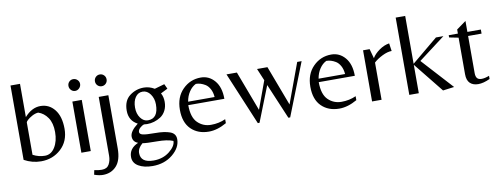

<svg xmlns="http://www.w3.org/2000/svg" viewBox="-70 -1066 4360 1671"><g transform="rotate(-10 2110.0 -230.0)"><path d="M153 -389Q217 -462 293.5 -462Q370 -462 418.5 -401Q467 -340 467 -230.5Q467 -121 394.5 -54Q322 13 218 13Q140 13 69 -26V-683H153ZM153 -342V-56Q204 -29 259 -29Q314 -29 347.5 -83Q381 -137 381 -217Q381 -297 348 -345Q315 -393 265 -409Q238 -407 210.5 -392Q183 -377 168 -362.5Q153 -348 153 -342Z M575 0V-452H658V0ZM565 -591.5Q565 -613 579.5 -628Q594 -643 615.5 -643Q637 -643 652.5 -628Q668 -613 668 -592Q668 -571 652.5 -555Q637 -539 616 -539Q595 -539 580 -554.5Q565 -570 565 -591.5Z M902 -591Q902 -569 887 -554Q872 -539 850.5 -539Q829 -539 814 -554Q799 -569 799 -591Q799 -613 814 -628Q829 -643 850.5 -643Q872 -643 887 -628Q902 -613 902 -591ZM808 -452H893V18Q893 122 847 172.5Q801 223 727 223Q694 223 651 208L659 169Q693 177 725 177Q771 177 789.5 144Q808 111 808 67Z M1417 29Q1417 103 1344.5 162.5Q1272 222 1167 222Q1091 222 1042.5 193.5Q994 165 994 112Q994 37 1076 1Q1030 -16 1030 -62.5Q1030 -109 1102 -164Q1027 -203 1027 -291.5Q1027 -380 1082.5 -422Q1138 -464 1207 -464Q1256 -464 1301 -437L1389 -462L1409 -419L1347 -388Q1366 -355 1366 -311Q1366 -267 1348.5 -233.5Q1331 -200 1303 -182Q1247 -146 1182 -146Q1172 -146 1154 -148Q1137 -143 1118.5 -126Q1100 -109 1100 -90Q1100 -71 1128.5 -64Q1157 -57 1238 -57Q1319 -57 1368 -39Q1417 -21 1417 29ZM1195 -177Q1287 -177 1287 -302Q1287 -354 1259.5 -392.5Q1232 -431 1191.5 -431Q1151 -431 1127 -396Q1103 -361 1103 -305.5Q1103 -250 1130 -213.5Q1157 -177 1195 -177ZM1183 176Q1266 176 1324 130Q1382 84 1382 38Q1331 17 1239.5 17Q1148 17 1113 11Q1069 48 1069 90Q1069 176 1183 176Z M1563 -246Q1563 -138 1611.5 -90.5Q1660 -43 1729.5 -43Q1799 -43 1858 -70V-35Q1776 12 1701 12Q1604 12 1544 -47Q1484 -106 1484 -218Q1484 -330 1550.5 -397Q1617 -464 1711 -464Q1784 -464 1833 -406.5Q1882 -349 1882 -246ZM1660 -417Q1625 -400 1600 -362.5Q1575 -325 1567 -276H1801Q1798 -318 1781.5 -348Q1765 -378 1742 -392Q1701 -417 1660 -417Z M2029 -452 2162 -99 2252 -345 2207 -452H2299L2432 -99L2562 -452H2601L2418 13H2402L2270 -299L2147 13H2132L1937 -452Z M2716 -246Q2716 -138 2764.5 -90.5Q2813 -43 2882.5 -43Q2952 -43 3011 -70V-35Q2929 12 2854 12Q2757 12 2697 -47Q2637 -106 2637 -218Q2637 -330 2703.5 -397Q2770 -464 2864 -464Q2937 -464 2986 -406.5Q3035 -349 3035 -246ZM2813 -417Q2778 -400 2753 -362.5Q2728 -325 2720 -276H2954Q2951 -318 2934.5 -348Q2918 -378 2895 -392Q2854 -417 2813 -417Z M3228 0H3144V-452H3202L3225 -368Q3245 -403 3288.5 -434Q3332 -465 3378 -472L3388 -403Q3351 -403 3304.5 -380Q3258 -357 3228 -329Z M3557 0H3473V-683H3557V-260L3788 -452H3854L3619 -274L3869 0L3769 13L3557 -251Z M4185 -43V-15Q4127 12 4081 12Q4035 12 4008.5 -13.5Q3982 -39 3982 -93V-416L3901 -432V-452H3982V-488L4066 -549V-452H4185V-416H4066V-88Q4066 -58 4078 -43Q4090 -28 4118 -28Q4146 -28 4185 -43Z"/></g></svg>

Font: Belleza
Style: Regular
Weight: 400
Designer: Eduardo Rodriguez Tunni
Foundry: Eduardo Rodriguez Tunni
Version: Version 1.001